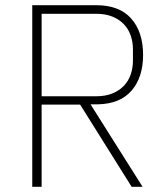

<svg xmlns="http://www.w3.org/2000/svg" viewBox="-20 -718 640 738"><path d="M140 0H104V-698H350Q439 -698 484.5 -646.5Q530 -595 530 -507Q530 -421 486 -370Q442 -319 357 -317H328L528 0H486L288 -316H140ZM350 -348Q386 -348 412.5 -359Q439 -370 456.5 -388.5Q474 -407 482.5 -432Q491 -457 491 -485V-529Q491 -556 482.5 -581Q474 -606 456.5 -624.5Q439 -643 412.5 -654Q386 -665 350 -665H140V-348Z"/></svg>

Font: IBM Plex Mono ExtLt
Style: Regular
Weight: 200
Monospace: yes
Designer: Mike Abbink, Paul van der Laan, Pieter van Rosmalen
Foundry: Bold Monday
Version: Version 2.3